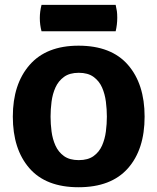

<svg xmlns="http://www.w3.org/2000/svg" viewBox="-20 -752 644 786"><path d="M32.5 -274.5Q32.5 -407.5 101.2 -486.2Q170 -565 301.5 -565Q435.5 -565 503.8 -486.5Q572 -408 572 -274.5Q572 -140 503.5 -62.8Q435 14.5 301.5 14.5Q168 14.5 100.2 -63.5Q32.5 -141.5 32.5 -274.5ZM187 -274.5Q187 -245 191 -214Q195 -183 207 -156.2Q219 -129.5 242 -113Q265 -96.5 302.5 -96.5Q340 -96.5 363 -113Q386 -129.5 397.8 -156.2Q409.5 -183 413.5 -214Q417.5 -245 417.5 -274.5Q417.5 -304 413.5 -335.5Q409.5 -367 397.8 -393.8Q386 -420.5 363 -437.2Q340 -454 302.5 -454Q265 -454 242 -437.2Q219 -420.5 207 -393.8Q195 -367 191 -335.5Q187 -304 187 -274.5ZM150 -624Q143 -650 143 -678Q143 -705 150 -732H453.5Q457 -717 458.5 -706.2Q460 -695.5 460 -679.5Q460 -651 453.5 -624Z"/></svg>

Font: Signika Negative SC
Style: Bold
Weight: 700
Designer: Anna Giedryś
Foundry: Anna Giedryś
Version: Version 2.000; ttfautohint (v1.8.3) -l 8 -r 50 -G 200 -x 9 -